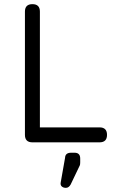

<svg xmlns="http://www.w3.org/2000/svg" viewBox="-20 -685 565 924"><path d="M136 0Q100 0 100 -36V-629Q100 -665 136 -665Q172 -665 172 -629V-72H459Q495 -72 495 -36Q495 0 459 0ZM297 219Q285 219 277.5 212.5Q270 206 272 194L293 75Q294 50 322 50H339Q366 50 366 78V96Q366 107 364 111L320 203Q311 219 297 219Z"/></svg>

Font: Jura SemiBold
Style: Regular
Weight: 600
Designer: Daniel Johnson, Alexei Vanyashin
Foundry: Daniel Johnson
Version: Version 5.103